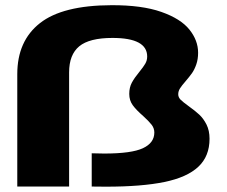

<svg xmlns="http://www.w3.org/2000/svg" viewBox="-20 -718 874 739"><path d="M409 -698Q526 -698.5 600.8 -672.2Q675.5 -646 709 -604.2Q742.5 -562.5 742.5 -515Q742.5 -490 735.5 -470Q728.5 -450 718.8 -436.2Q709 -422.5 694 -405Q679.5 -388.5 672.8 -377.8Q666 -367 666 -355Q666 -343.5 675.2 -334.2Q684.5 -325 706 -309.5Q730.5 -292 746.8 -277Q763 -262 774.8 -238.8Q786.5 -215.5 786.5 -184Q786.5 -116.5 743.2 -76Q700 -35.5 612.8 -17.5Q525.5 0.5 387.5 0.5Q351.5 0.5 333 0V-128Q367 -127 381 -127Q486 -127 530 -147.5Q574 -168 574 -208Q574 -224.5 563.5 -238Q553 -251.5 531 -271.5Q504.5 -294.5 491 -313Q477.5 -331.5 477.5 -356.5Q477.5 -381.5 487.5 -400Q497.5 -418.5 516.5 -441.5Q532 -460.5 539.2 -473Q546.5 -485.5 546.5 -500.5Q546.5 -572 413 -572Q324 -572 285 -539.8Q246 -507.5 246 -439.5V0H46.5V-432.5Q46.5 -560.5 133.8 -629Q221 -697.5 409 -698Z"/></svg>

Font: Anybody Wide
Style: Bold
Weight: 700
Width: 7
Designer: Tyler Finck
Foundry: Etcetera Type Company
Version: Version 1.000; ttfautohint (v1.8)